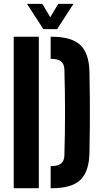

<svg xmlns="http://www.w3.org/2000/svg" viewBox="-20 -994 538 1014"><path d="M52.5 0V-800H185V0ZM247.5 0V-117H255Q318.5 -117 320 -172.5Q323.5 -291 323.5 -400.2Q323.5 -509.5 320 -628Q318.5 -683 253.5 -683H247.5V-800H253.5Q357.5 -800 404 -756.5Q450.5 -713 452.5 -613Q454 -537 454.5 -468.8Q455 -400.5 454.5 -332.2Q454 -264 452.5 -188Q450.5 -87.5 404.5 -43.8Q358.5 0 255 0ZM209 -840 122.5 -973.5H203.5L245.5 -903L287.5 -973.5H368L281.5 -840Z"/></svg>

Font: Big Shoulders Stencil Text ExtraBold
Style: Regular
Weight: 800
Designer: Patric King
Foundry: XO Type Co
Version: Version 1.000